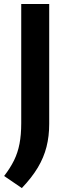

<svg xmlns="http://www.w3.org/2000/svg" viewBox="-26 -760 342 954"><path d="M82.5 174.5 -5.5 114.5Q25 75 43.8 36.8Q62.5 -1.5 71 -46Q79.5 -90.5 79.5 -147.5V-740H218.5V-144Q218.5 -83 205 -30Q191.5 23 161.8 72.8Q132 122.5 82.5 174.5Z"/></svg>

Font: Encode Sans SemiExpanded SemiBold
Style: Regular
Weight: 600
Width: 6
Designer: Multiple Designers
Foundry: Impallari Type
Version: Version 3.002